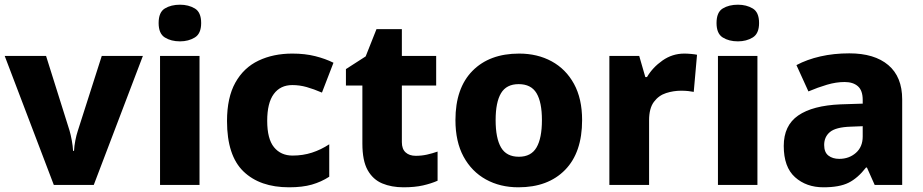

<svg xmlns="http://www.w3.org/2000/svg" viewBox="-20 -787 3929 817"><path d="M209 0 0 -549H176L276 -231Q281 -214 285.5 -189.5Q290 -165 291 -145H295Q296 -166 300.5 -189Q305 -212 311 -230L413 -549H588L379 0Z M746 -767Q782 -767 809 -751Q836 -735 836 -689Q836 -644 809 -627.5Q782 -611 746 -611Q708 -611 681.5 -627.5Q655 -644 655 -689Q655 -735 681.5 -751Q708 -767 746 -767ZM829 -549V0H661V-549Z M1210 10Q1086 10 1016 -57.5Q946 -125 946 -272Q946 -372 981.5 -435.5Q1017 -499 1080 -529Q1143 -559 1224 -559Q1278 -559 1321.5 -548Q1365 -537 1399 -520L1350 -393Q1315 -408 1285 -416.5Q1255 -425 1224 -425Q1173 -425 1145 -387Q1117 -349 1117 -273Q1117 -196 1146 -160.5Q1175 -125 1225 -125Q1269 -125 1307.5 -137.5Q1346 -150 1381 -173V-35Q1347 -13 1307 -1.5Q1267 10 1210 10Z M1749 -124Q1774 -124 1796.5 -129Q1819 -134 1842 -142V-18Q1815 -6 1780 2Q1745 10 1697 10Q1646 10 1606.5 -6.5Q1567 -23 1544.5 -63Q1522 -103 1522 -176V-423H1452V-493L1536 -547L1582 -663H1690V-549H1836V-423H1690V-182Q1690 -153 1706 -138.5Q1722 -124 1749 -124Z M2457 -276Q2457 -138 2384.5 -64Q2312 10 2186 10Q2108 10 2047.5 -23.5Q1987 -57 1952.5 -120.5Q1918 -184 1918 -276Q1918 -412 1990.5 -485.5Q2063 -559 2189 -559Q2267 -559 2327.5 -526Q2388 -493 2422.5 -430Q2457 -367 2457 -276ZM2089 -276Q2089 -199 2112 -159.5Q2135 -120 2188 -120Q2240 -120 2263 -159.5Q2286 -199 2286 -276Q2286 -352 2263 -390.5Q2240 -429 2187 -429Q2135 -429 2112 -390.5Q2089 -352 2089 -276Z M2892 -559Q2905 -559 2921 -557.5Q2937 -556 2946 -554L2932 -396Q2923 -398 2909 -399.5Q2895 -401 2878 -401Q2846 -401 2814.5 -391Q2783 -381 2762.5 -353.5Q2742 -326 2742 -275V0H2573V-549H2700L2726 -459H2733Q2757 -500 2799 -529.5Q2841 -559 2892 -559Z M3120 -767Q3156 -767 3183 -751Q3210 -735 3210 -689Q3210 -644 3183 -627.5Q3156 -611 3120 -611Q3082 -611 3055.5 -627.5Q3029 -644 3029 -689Q3029 -735 3055.5 -751Q3082 -767 3120 -767ZM3203 -549V0H3035V-549Z M3594 -560Q3701 -560 3760 -510Q3819 -460 3819 -364V0H3702L3669 -74H3665Q3630 -29 3591 -9.5Q3552 10 3484 10Q3411 10 3363 -33Q3315 -76 3315 -166Q3315 -253 3376.5 -295.5Q3438 -338 3557 -343L3651 -346V-362Q3651 -402 3630.5 -420Q3610 -438 3574 -438Q3538 -438 3499 -426.5Q3460 -415 3420 -398L3369 -510Q3414 -534 3471 -547Q3528 -560 3594 -560ZM3600 -248Q3537 -246 3512 -225.5Q3487 -205 3487 -170Q3487 -139 3505 -125Q3523 -111 3551 -111Q3593 -111 3622 -136.5Q3651 -162 3651 -206V-250Z"/></svg>

Font: Noto Sans Bengali ExtraBold
Style: Regular
Weight: 800
Designer: Jelle Bosma - Monotype Design Team
Foundry: Monotype Imaging Inc.
Version: Version 2.003; ttfautohint (v1.8.4.7-5d5b)